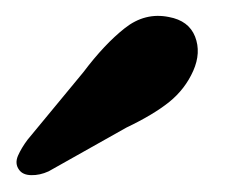

<svg xmlns="http://www.w3.org/2000/svg" viewBox="-45 -742 305 237"><path d="M58 -653Q84 -687.5 109 -707.2Q134 -727 163.5 -721Q188 -716.5 195.8 -696.8Q203.5 -677 193.5 -654.5Q183.5 -632 164 -616.2Q144.5 -600.5 111 -584.5L15 -530.5Q4 -525.5 -6.5 -525.8Q-17 -526 -21.5 -532.5Q-27 -540 -22.8 -549.8Q-18.5 -559.5 -11 -569.5Z"/></svg>

Font: Fraunces 9pt S100 SemiBold
Style: Italic
Weight: 600
Italic angle: -16°
Version: Version 1.000; ttfautohint (v1.8.3)